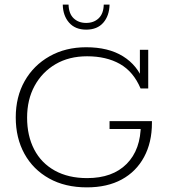

<svg xmlns="http://www.w3.org/2000/svg" viewBox="-20 -798 734 829"><path d="M355 11Q261 11 192 -27.5Q123 -66 85.5 -134Q48 -202 48 -291Q48 -380 86.5 -448Q125 -516 194 -555Q263 -594 352 -594Q448 -594 511 -555Q574 -516 600 -445L584 -449V-583H620V-416H587Q556 -489 497.5 -522Q439 -555 356 -555Q278 -555 220 -521Q162 -487 129.5 -427.5Q97 -368 97 -290Q97 -212 127.5 -153Q158 -94 216.5 -61.5Q275 -29 356 -29Q466 -29 527 -90.5Q588 -152 588 -261L606 -241H453V-275H636V-267Q636 -183 602 -120Q568 -57 505.5 -23Q443 11 355 11ZM352 -670Q305 -670 278.5 -700Q252 -730 251 -778H276Q277 -739 298 -719Q319 -699 352 -699Q385 -699 406 -719Q427 -739 428 -778H453Q452 -730 426 -700Q400 -670 352 -670Z"/></svg>

Font: Rokkitt SemiBold ExtraLight
Style: Regular
Weight: 250
Version: Version 3.103